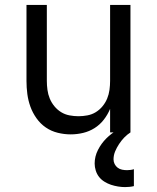

<svg xmlns="http://www.w3.org/2000/svg" viewBox="-20 -540 640 783"><path d="M268 8Q242 8 215.5 1.5Q189 -5 167 -20Q145 -35 129 -57.5Q113 -80 104 -105Q95 -130 91.5 -156.5Q88 -183 88 -210V-520H171V-210Q171 -192 173.5 -173.5Q176 -155 183 -138Q190 -121 202 -106.5Q214 -92 229.5 -82.5Q245 -73 263.5 -69.5Q282 -66 300 -66Q318 -66 336.5 -69.5Q355 -73 370.5 -82.5Q386 -92 398 -106.5Q410 -121 417 -138Q424 -155 426.5 -173.5Q429 -192 429 -210V-520H512V0H429V-96Q419 -72 403 -51.5Q387 -31 365.5 -17.5Q344 -4 319 2Q294 8 268 8ZM490 223Q476 223 461 220.5Q446 218 432.5 213.5Q419 209 406 201Q393 193 384 181.5Q375 170 370.5 155.5Q366 141 366 127Q366 98 379.5 71.5Q393 45 413.5 24.5Q434 4 459.5 -10.5Q485 -25 512 -35V0Q498 9 486.5 21Q475 33 465.5 47.5Q456 62 449.5 77.5Q443 93 443 110Q443 120 447.5 129Q452 138 460 144Q468 150 478 152Q488 154 498 154Q505 154 512.5 153Q520 152 526 150V219Q518 221 508.5 222Q499 223 490 223Z"/></svg>

Font: R Plex Mono
Style: Regular
Weight: 400
Monospace: yes
Designer: Belleve Invis
Foundry: Belleve Invis
Version: Version 31.8.0